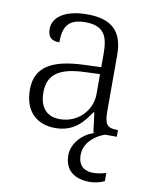

<svg xmlns="http://www.w3.org/2000/svg" viewBox="-86 -608 715 905"><g transform="rotate(10 271.0 -156.0)"><path d="M201 10C291 10 333 -44 366 -94H371L383 0H392C337 14 285 66 285 125C285 195 330 232 406 232C427 232 455 226 476 216V177C450 184 433 187 414 187C375 187 342 168 342 114C342 50 400 13 439 0H495V-32H491C442 -32 430 -48 430 -112V-379C430 -491 378 -544 258 -544C152 -544 95 -502 95 -446C95 -406 114 -391 151 -391C151 -460 169 -506 256 -506C352 -506 366 -450 366 -372V-310L283 -307C127 -301 53 -254 53 -148C53 -40 117 10 201 10ZM216 -35C148 -35 118 -80 118 -145C118 -224 160 -269 292 -274L366 -277V-181C366 -105 304 -35 216 -35Z"/></g></svg>

Font: Noto Serif Devanagari Light
Style: Regular
Weight: 300
Designer: Universal Thirst, Indian Type Foundry and the Monotype Design Team
Foundry: Monotype Imaging Inc.
Version: Version 2.004